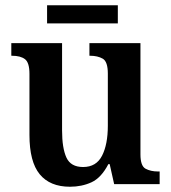

<svg xmlns="http://www.w3.org/2000/svg" viewBox="-20 -700 650 730"><path d="M246 10Q170 10 131 -37.5Q92 -85 92 -187V-419Q92 -462 75 -475Q58 -488 26 -488H23V-536H216V-204Q216 -137 232.5 -101Q249 -65 296 -65Q346 -65 368 -108Q390 -151 390 -222V-420Q390 -466 370.5 -477Q351 -488 323 -488H320V-536H514V-113Q514 -69 533.5 -58.5Q553 -48 581 -48H587V0H414L397 -76H392Q365 -24 328 -7Q291 10 246 10ZM159 -611V-680H428V-611Z"/></svg>

Font: Noto Serif SemiCondensed SemiBold
Style: Regular
Weight: 600
Width: 4
Designer: Monotype Design Team
Foundry: Monotype Imaging Inc.
Version: Version 2.013; ttfautohint (v1.8.4.7-5d5b)